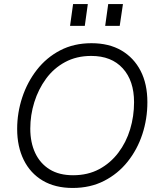

<svg xmlns="http://www.w3.org/2000/svg" viewBox="-20 -921 788 951"><path d="M340 10Q253 10 191.5 -26.5Q130 -63 97.5 -129Q65 -195 65 -282Q65 -362 90 -438Q115 -514 162.5 -575Q210 -636 278 -671.5Q346 -707 433 -707Q520 -707 581.5 -671Q643 -635 676.5 -570Q710 -505 710 -415Q710 -332 685 -256Q660 -180 612 -120Q564 -60 495.5 -25Q427 10 340 10ZM342 -53Q415 -53 471 -83Q527 -113 566 -164.5Q605 -216 624.5 -280.5Q644 -345 644 -415Q644 -521 588 -582.5Q532 -644 432 -644Q359 -644 302.5 -613.5Q246 -583 208 -531Q170 -479 150 -415Q130 -351 130 -284Q130 -215 154.5 -163Q179 -111 226 -82Q273 -53 342 -53ZM501 -793 516 -901H589L573 -793ZM327 -793 342 -901H415L400 -793Z"/></svg>

Font: Hanken Grotesk Light
Style: Italic
Weight: 300
Italic angle: -8°
Designer: Alfredo Marco Pradil
Foundry: Hanken Design Co.
Version: Version 3.013